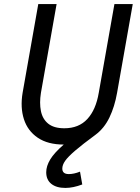

<svg xmlns="http://www.w3.org/2000/svg" viewBox="-20 -700 688 943"><path d="M384 206Q339 223 301 223Q257 223 232 203Q207 183 207 146Q207 116 226.5 83.5Q246 51 293 10Q215 10 165.5 -23.5Q116 -57 97.5 -114.5Q79 -172 91 -244L168 -680H258L181 -244Q173 -194 181 -154.5Q189 -115 217 -92.5Q245 -70 296 -70Q367 -70 409 -115.5Q451 -161 465 -244L542 -680H632L555 -244Q543 -176 517.5 -123Q492 -70 449 -38Q385 9 349.5 39.5Q314 70 300 90Q286 110 286 128Q286 155 318 155Q343 155 373 143Z"/></svg>

Font: Inria Sans
Style: Italic
Weight: 400
Italic angle: -10°
Designer: Black Foundry Team
Foundry: Black Foundry
Version: Version 1.2; ttfautohint (v1.8.3)